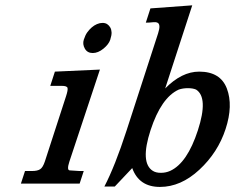

<svg xmlns="http://www.w3.org/2000/svg" viewBox="-20 -698 895 731"><path d="M245.6 -49.3Q276.4 -46.9 282.7 -46.9H298.8L283.2 1H59.6L75.2 -46.9H101.6Q122.6 -46.9 132.8 -53.7Q143.1 -60.1 150.9 -83.5L231.4 -331.5Q239.3 -355.5 237.1 -363.3Q234.9 -371.1 215.3 -371.1H171.4L189 -425.3L360.4 -433.1L244.1 -82.5Q233.4 -49.8 245.6 -49.3ZM399.9 -593.3Q404.3 -585.4 404.8 -574.7Q405.3 -564 399.7 -546.6Q394 -529.3 373.8 -512.7Q353.5 -496.1 333 -496.1Q312.5 -496.1 303 -512.9Q293.5 -529.8 299.1 -547.1Q304.7 -564.5 312.3 -575Q319.8 -585.4 329.1 -593.5Q338.4 -601.6 349.1 -606.2Q359.9 -610.8 370.4 -610.8Q380.9 -610.8 388.2 -606Q395.5 -601.1 399.9 -593.3Z M660.6 -356.9Q593.8 -326.7 553.2 -202.4Q512.7 -78.1 562 -47.4Q573.7 -40 592.5 -40Q611.3 -40 627.9 -47.4Q692.9 -77.1 733.4 -201.9Q773.9 -326.7 726.6 -356.9Q714.4 -362.3 695.3 -362.3Q676.3 -362.3 660.6 -356.9ZM608.9 -361.3Q671.9 -425.3 738.3 -425.3Q819.3 -425.3 843.8 -360.8Q868.2 -296.4 838.9 -206.8Q809.6 -117.2 739 -51.8Q668.5 13.7 588.9 13.7Q509.3 13.7 483.4 -58.1L417 12.2H377.4Q418 -65.9 461.4 -199.7L582 -571.3Q593.3 -606 579.1 -611.8Q572.3 -614.7 561.3 -613.3Q550.3 -611.8 537.1 -611.8H535.2L552.7 -666L711.9 -677.7Z"/></svg>

Font: RIT Rachana
Style: Bold Italic
Weight: 700
Designer: Hussain KH
Version: 1.4.7